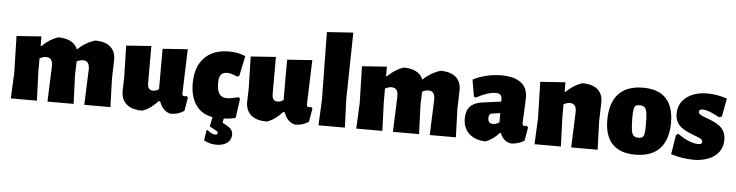

<svg xmlns="http://www.w3.org/2000/svg" viewBox="-51 -953 5414 1413"><g transform="rotate(5 2656.0 -247.0)"><path d="M40 0H233L225 -210V-312C242 -321 258 -326 273 -326C305 -326 321 -306 321 -265L311 0H504L496 -210L499 -313C516 -322 531 -326 546 -326C577 -326 593 -306 593 -265L583 0H776L769 -210L773 -346C774 -389 761 -421 735 -444C709 -467 671 -478 622 -478C573 -463 531 -438 496 -404H491C469 -462 405 -478 349 -478C306 -464 267 -439 232 -404H225V-474L42 -461L49 -190Z M1338 -120 1326 -130C1319 -128 1314 -127 1309 -127C1304 -127 1301 -129 1299 -132C1296 -135 1295 -141 1295 -148L1306 -474L1121 -461V-163C1114 -158 1107 -154 1101 -152C1094 -149 1087 -148 1078 -148C1064 -148 1054 -152 1047 -161C1040 -169 1037 -183 1037 -203V-474L852 -461L858 -229L855 -126C855 -31 924 6 1010 6C1057 -9 1092 -38 1125 -74H1137C1154 -26 1182 2 1221 10C1259 10 1289 1 1321 -20Z M1708 -155C1672 -145 1644 -140 1623 -140C1559 -140 1550 -197 1550 -249C1550 -293 1562 -326 1611 -326C1621 -326 1632 -324 1643 -321C1654 -318 1669 -312 1687 -305L1701 -312L1732 -460C1696 -476 1655 -484 1610 -484C1450 -484 1364 -385 1364 -228C1364 -114 1409 -13 1531 8L1517 78L1567 105C1575 109 1579 114 1579 120C1579 129 1574 134 1563 134C1542 134 1518 120 1503 106L1495 109L1484 184C1513 200 1543 208 1576 208C1610 208 1637 200 1657 185C1676 169 1686 149 1686 124C1686 93 1667 75 1642 61L1608 42L1614 11C1644 10 1673 6 1701 -1L1721 -144Z M2258 -120 2246 -130C2239 -128 2234 -127 2229 -127C2224 -127 2221 -129 2219 -132C2216 -135 2215 -141 2215 -148L2226 -474L2041 -461V-163C2034 -158 2027 -154 2021 -152C2014 -149 2007 -148 1998 -148C1984 -148 1974 -152 1967 -161C1960 -169 1957 -183 1957 -203V-474L1772 -461L1778 -229L1775 -126C1775 -31 1844 6 1930 6C1977 -9 2012 -38 2045 -74H2057C2074 -26 2102 2 2141 10C2179 10 2209 1 2241 -20Z M2500 -210 2509 -702 2315 -689 2322 -190 2313 0H2508Z M2592 0H2785L2777 -210V-312C2794 -321 2810 -326 2825 -326C2857 -326 2873 -306 2873 -265L2863 0H3056L3048 -210L3051 -313C3068 -322 3083 -326 3098 -326C3129 -326 3145 -306 3145 -265L3135 0H3328L3321 -210L3325 -346C3326 -389 3313 -421 3287 -444C3261 -467 3223 -478 3174 -478C3125 -463 3083 -438 3048 -404H3043C3021 -462 2957 -478 2901 -478C2858 -464 2819 -439 2784 -404H2777V-474L2594 -461L2601 -190Z M3548 11C3585 -3 3619 -27 3648 -61H3655C3669 -23 3699 8 3741 10C3778 7 3809 -3 3834 -20L3851 -120L3839 -130C3832 -128 3827 -127 3822 -127C3817 -127 3814 -129 3812 -132C3809 -135 3808 -141 3808 -148C3808 -154 3809 -182 3812 -233C3815 -290 3816 -326 3816 -339C3816 -451 3721 -484 3624 -484C3553 -484 3476 -467 3413 -434L3434 -311L3446 -303C3505 -335 3554 -351 3591 -351C3626 -351 3638 -338 3638 -303V-291L3496 -272C3419 -261 3381 -219 3381 -145C3381 -44 3452 9 3548 11ZM3581 -198 3638 -206V-138C3623 -127 3607 -122 3591 -122C3566 -122 3554 -135 3554 -162C3554 -181 3560 -196 3581 -198Z M3909 0H4104L4096 -210V-311C4112 -320 4128 -325 4143 -325C4174 -325 4190 -305 4190 -264L4180 0H4375L4368 -210L4372 -346C4373 -389 4361 -421 4335 -444C4308 -467 4270 -478 4220 -478C4177 -463 4138 -439 4103 -404H4096V-474L3911 -461L3918 -190Z M4670 -484C4502 -484 4427 -385 4427 -223C4427 -73 4500 12 4653 12C4821 12 4896 -85 4896 -247C4896 -398 4824 -484 4670 -484ZM4656 -353C4672 -353 4684 -349 4692 -342C4700 -334 4706 -320 4709 -301C4712 -281 4713 -251 4713 -211C4713 -184 4712 -163 4710 -150C4707 -136 4703 -127 4697 -122C4690 -117 4680 -114 4667 -114C4650 -114 4638 -118 4630 -126C4622 -133 4617 -147 4614 -167C4611 -186 4609 -216 4609 -257C4609 -284 4610 -305 4613 -318C4617 -346 4629 -353 4656 -353Z M5290 -458C5240 -475 5191 -483 5142 -483C5038 -483 4931 -431 4931 -316C4931 -224 5000 -196 5073 -168C5096 -160 5112 -153 5122 -147C5132 -141 5137 -134 5137 -125C5137 -112 5128 -106 5109 -106C5059 -106 4995 -140 4956 -169L4940 -157L4917 -14C4974 3 5030 12 5085 12C5191 12 5298 -36 5298 -154C5298 -245 5229 -274 5157 -301C5134 -309 5118 -316 5108 -322C5098 -328 5093 -335 5093 -344C5093 -356 5102 -362 5119 -362C5157 -362 5211 -335 5243 -316L5265 -323Z"/></g></svg>

Font: Luna Sans Black
Style: Regular
Weight: 900
Designer: Juan Pablo del Peral
Foundry: Huerta Tipografica
Version: Version 2.001; ttfautohint (v1.5)